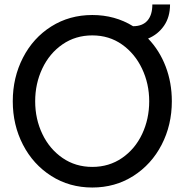

<svg xmlns="http://www.w3.org/2000/svg" viewBox="-20 -822 822 857"><path d="M747 -370Q747 -264 701.5 -176Q656 -88 575 -36.5Q494 15 392 15Q290 15 209 -36.5Q128 -88 82.5 -176Q37 -264 37 -370Q37 -476 82.5 -564.5Q128 -653 209 -704Q290 -755 392 -755Q493 -755 574 -705Q616 -705 638 -730Q660 -755 660 -802H739Q739 -746 712 -707Q685 -668 641 -650Q692 -597 719.5 -525Q747 -453 747 -370ZM646 -370Q646 -448 614 -515.5Q582 -583 524.5 -623.5Q467 -664 392 -664Q317 -664 259 -624Q201 -584 169 -516.5Q137 -449 137 -370Q137 -291 169 -224Q201 -157 259 -117Q317 -77 392 -77Q467 -77 525 -117Q583 -157 614.5 -224Q646 -291 646 -370Z"/></svg>

Font: Arvo
Style: Regular
Weight: 400
Designer: Anton Koovit (Cyrillic Expansion: Cyreal)
Foundry: Anton Koovit, Yassin Baggar
Version: Version 3.000